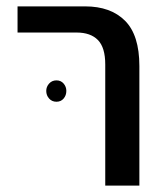

<svg xmlns="http://www.w3.org/2000/svg" viewBox="-20 -582 520 602"><path d="M35 0ZM310 -380Q310 -433 287 -456.5Q264 -480 220 -480H35V-562H247Q327 -562 372 -517Q417 -472 417 -375V0H310ZM188 -297Q188 -283 179.5 -273Q171 -263 157 -263Q143 -263 134 -273Q125 -283 125 -297Q125 -310 134 -320Q143 -330 157 -330Q171 -330 179.5 -320Q188 -310 188 -297Z"/></svg>

Font: Assistant SemiBold
Style: Regular
Weight: 600
Designer: Hebrew By Ben Nathan, Latin by Paul Hunt
Version: Version 2.001; ttfautohint (v1.6)